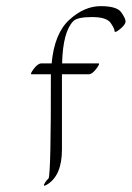

<svg xmlns="http://www.w3.org/2000/svg" viewBox="-20 -574 425 619"><path d="M297.4 -369.6Q303.7 -369.6 290.3 -352.1Q276.9 -334.5 266.1 -334.5H179.7V-91.8Q179.7 -7.3 130.9 21.5Q115.7 30.3 125 15.1Q128.9 8.3 136.7 1Q144.5 -19 144 -334.5H82Q75.7 -334.5 88.9 -352.1Q102.1 -369.6 113.3 -369.6H146.5Q155.3 -466.3 203.6 -510.3Q252 -554.2 304.4 -554.2Q356.9 -554.2 370.8 -534.4Q384.8 -514.6 384.8 -504.9Q384.8 -495.1 368.4 -481.4Q352.1 -467.8 349.6 -472.2Q349.6 -481.9 336.4 -500.5Q323.2 -519 276.4 -519Q229.5 -519 216.3 -505.9Q182.6 -471.2 180.2 -369.6Z"/></svg>

Font: ML-NILA02
Style: Regular
Weight: 400
Version: Version ML-NILA02 1.0